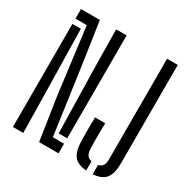

<svg xmlns="http://www.w3.org/2000/svg" viewBox="-179 -961 1108 1128"><g transform="rotate(30 375.5 -397.0)"><path d="M229.7 0 186.4 -285.1 128.7 -735H51.9V-800H179.9L217.6 -546.6L285.4 -65.2H361.5V0ZM51.9 0V-699.3H109.2L117.2 -291.4L122.2 0ZM303.7 -101.7 294.3 -531.5 290.4 -800H361.5V-101.7ZM552.5 6.3Q492.7 1.7 467.9 -30.4Q443.1 -62.5 441.7 -129.8Q440.8 -170.9 440.8 -209.9Q440.8 -249 441.7 -290.1H510.7Q509.8 -263.3 509.6 -233.7Q509.3 -204.1 509.6 -174.7Q509.8 -145.2 510.7 -118.5Q511.7 -91.2 521.3 -76Q530.8 -60.8 552.5 -56.2ZM596.5 6.3V-56.7Q617.3 -60.9 626.7 -76.1Q636 -91.2 636 -118.5V-800H708.5V-129.8Q708.5 -62.4 682.9 -30.3Q657.4 1.7 596.5 6.3Z"/></g></svg>

Font: Big Shoulders Stencil Display SC Thin
Style: Regular
Weight: 100
Designer: Patric King
Foundry: XO Type Co
Version: Version 2.001